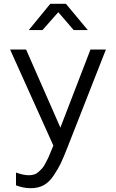

<svg xmlns="http://www.w3.org/2000/svg" viewBox="-20 -765 609 1008"><path d="M64 208V141Q104 155 131 155Q146 155 159 151Q172 147 183 137Q194 127 202 118Q210 109 219 91.5Q228 74 233 64Q237 53 247 31Q256 9 260 -1L33 -505H117L297 -95L455 -505H536L335 7Q313 63 299.5 91.5Q286 120 262 156Q238 192 209 207.5Q180 223 142 223Q102 223 64 208ZM441 -607H367L286 -701L203 -607H131L244 -745H326Z"/></svg>

Font: Metropolitano
Style: Regular
Weight: 400
Designer: Fonts by Alex Slobzheninov & Chris M. Simpson / Changes by Cristiano Sobral
Foundry: Fonts by Alex Slobzheninov & Chris M. Simpson / Changes by Cristiano Sobral
Version: Version 1.00;August 30, 2020;FontCreator 13.0.0.2681 64-bit